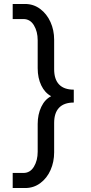

<svg xmlns="http://www.w3.org/2000/svg" viewBox="-20 -832 458 968"><path d="M44 40H98Q132 40 151 8.5Q170 -23 170 -67V-207Q170 -255 188 -293Q206 -331 238 -347Q206 -364 188 -401.5Q170 -439 170 -488V-629Q170 -673 151 -704.5Q132 -736 98 -736H44V-812H106Q149 -812 182.5 -787Q216 -762 234.5 -721Q253 -680 253 -632V-483Q253 -432 278 -406Q303 -380 352 -380V-315Q303 -315 278 -289Q253 -263 253 -212V-64Q253 -16 235 25Q217 66 183.5 91Q150 116 107 116H44Z"/></svg>

Font: AmikoRegular
Style: Regular
Weight: 400
Designer: Pablo Impallari, Rodrigo Fuenzalida, Andres Torresi
Foundry: Impallari Type
Version: Version 1.000; ttfautohint (v1.3)